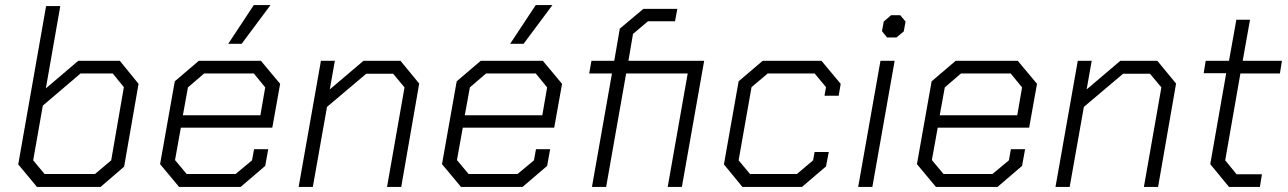

<svg xmlns="http://www.w3.org/2000/svg" viewBox="-20 -738 5083 758"><path d="M52 -89 162 -714H218L161 -389L289 -498H453L527 -407L470 -80L377 0H126ZM355 -51 419 -105 469 -394 425 -448H298L149 -321L111 -105L156 -51Z M612 -90 670 -417 765 -498H1010L1086 -407L1055 -234H694L671 -106L717 -51H910L975 -105L983 -149H1039L1027 -83L930 0H687ZM1008 -283 1027 -393 982 -448H786L722 -393L702 -283ZM982 -718H1048L934 -565H881Z M1247 -498H1302L1282 -385L1415 -498H1561L1635 -408L1564 0H1508L1577 -393L1532 -447H1426L1271 -316L1215 0H1159Z M1725 -90 1783 -417 1878 -498H2123L2199 -407L2168 -234H1807L1784 -106L1830 -51H2023L2088 -105L2096 -149H2152L2140 -83L2043 0H1800ZM2121 -283 2140 -393 2095 -448H1899L1835 -393L1815 -283ZM2095 -718H2161L2047 -565H1994Z M2672 0H2616L2695 -448H2452L2373 0H2317L2396 -448H2306L2315 -498H2405L2427 -625L2520 -703H2654L2645 -654H2538L2479 -604L2461 -498H2760Z M2838 -89 2896 -417 2991 -498H3223L3299 -407L3291 -360H3235L3241 -394L3196 -448H3011L2947 -394L2896 -105L2941 -51H3126L3190 -105L3196 -138H3252L3241 -81L3146 0H2911Z M3462 -615 3469 -653 3498 -678H3534L3555 -653L3548 -614L3519 -590H3482ZM3456 -498H3512L3424 0H3368Z M3600 -90 3658 -417 3753 -498H3998L4074 -407L4043 -234H3682L3659 -106L3705 -51H3898L3963 -105L3971 -149H4027L4015 -83L3918 0H3675ZM3996 -283 4015 -393 3970 -448H3774L3710 -393L3690 -283Z M4235 -498H4290L4270 -385L4403 -498H4549L4623 -408L4552 0H4496L4565 -393L4520 -447H4414L4259 -316L4203 0H4147Z M4758 -90 4821 -449H4732L4740 -498H4832L4861 -660H4915L4886 -498H5041L5033 -448H4877L4817 -105L4862 -50H4962L4954 0H4832Z"/></svg>

Font: Chakra Petch Light
Style: Italic
Weight: 300
Italic angle: -10°
Designer: Katatrad Aksorn Co.,Ltd.
Foundry: Cadson Demak Co.,Ltd.
Version: Version 1.000; ttfautohint (v1.6)